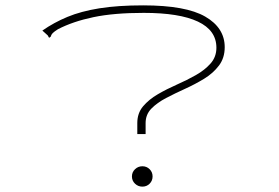

<svg xmlns="http://www.w3.org/2000/svg" viewBox="-20 -685 1040 716"><path d="M492 -226Q492 -263 513.5 -288.5Q535 -314 568.5 -333.5Q602 -353 639.5 -369.5Q677 -386 710.5 -405Q744 -424 765.5 -448.5Q787 -473 787 -507Q787 -572 718 -604.5Q649 -637 516 -637Q405 -637 328.5 -621Q252 -605 196 -576Q182 -567 176.5 -561.5Q171 -556 169 -548L163 -544L158 -553L138 -571Q181 -601 231.5 -622Q282 -643 350.5 -654Q419 -665 514 -665Q673 -665 745.5 -623Q818 -581 818 -509Q818 -469 796.5 -440.5Q775 -412 741.5 -391.5Q708 -371 670.5 -354Q633 -337 599.5 -319.5Q566 -302 544.5 -280Q523 -258 523 -226V-185H492ZM511 11Q495 11 483.5 0Q472 -11 472 -27Q472 -43 483.5 -54Q495 -65 511 -65Q527 -65 538 -54Q549 -43 549 -27Q549 -11 538 0Q527 11 511 11Z"/></svg>

Font: Inconsolata UltraExpanded ExtraLight
Style: Regular
Weight: 200
Width: 9
Monospace: yes
Designer: Raph Levien, Cyreal, Brenton Simpson
Foundry: Raph Levien, Cyreal, Google
Version: Version 3.001; ttfautohint (v1.8.2.53-6de2)